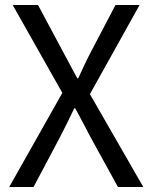

<svg xmlns="http://www.w3.org/2000/svg" viewBox="-20 -753 613 773"><path d="M17 0H115L220 -198C239 -235 258 -272 279 -317H283C307 -272 327 -235 346 -198L455 0H557L342 -374L542 -733H445L347 -546C329 -512 315 -481 295 -438H291C267 -481 252 -512 233 -546L133 -733H31L231 -379Z"/></svg>

Font: Noto Sans CJK JP
Style: Regular
Weight: 400
Designer: Ryoko NISHIZUKA 西塚涼子 (kana, bopomofo & ideographs); Paul D. Hunt (Latin, Greek & Cyrillic); Sandoll Communications 산돌커뮤니
Foundry: Adobe
Version: Version 2.004;hotconv 1.0.118;makeotfexe 2.5.65603